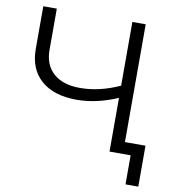

<svg xmlns="http://www.w3.org/2000/svg" viewBox="-92 -782 939 1021"><g transform="rotate(10 377.5 -271.5)"><path d="M723 -64V157H654V0H540V-290Q426 -241 319 -241Q196 -241 127.5 -301Q59 -361 59 -469V-700H132V-477Q132 -396 183 -351Q234 -306 326 -306Q431 -306 540 -356V-700H612V-64Z"/></g></svg>

Font: CMG Sans
Style: Regular
Weight: 400
Designer: Julieta Ulanovsky
Foundry: Julieta Ulanovsky
Version: Version 7.200